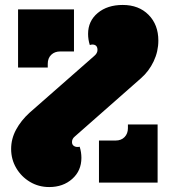

<svg xmlns="http://www.w3.org/2000/svg" viewBox="-20 -738 685 776"><path d="M25 -136Q25 -177 45 -214Q65 -251 99 -282L361 -512Q374 -523 374 -536Q374 -558 353 -558Q349 -558 343 -556Q336 -578 336 -601Q336 -653 375 -685.5Q414 -718 476 -718Q541 -718 580.5 -678Q620 -638 620 -574Q620 -530 601 -490Q582 -450 550 -422L282 -186Q271 -177 271 -164Q271 -154 277.5 -149Q284 -144 293 -144Q299 -144 302 -145Q309 -123 309 -100Q309 -48 272 -15Q235 18 179 18Q136 18 101 -3Q66 -24 45.5 -59Q25 -94 25 -136ZM279 -530H223Q201 -530 187 -516.5Q173 -503 173 -480V-465H53V-700H279ZM380 -170H447Q470 -170 483.5 -184Q497 -198 497 -220V-235H617V0H380Z"/></svg>

Font: Exile
Style: Regular
Weight: 400
Designer: Bartłomiej Rózga @rozgatype
Version: Version 1.000; ttfautohint (v1.8.4.7-5d5b)